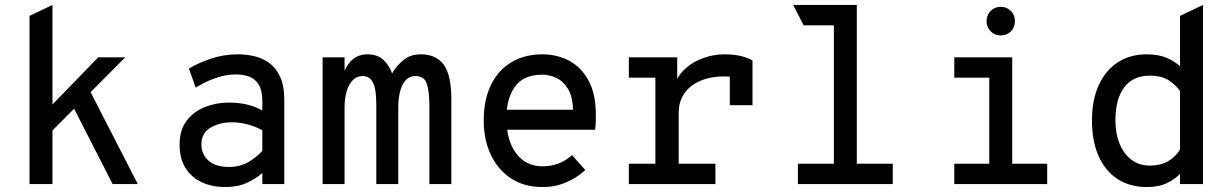

<svg xmlns="http://www.w3.org/2000/svg" viewBox="-20 -742 4968 774"><path d="M99 0V-678L191.5 -722V0ZM182.5 -207V-311.5L376 -511H485ZM434 0 272 -317 338.5 -383.5 535.5 0Z M888.5 12Q835 12 793.5 -7.2Q752 -26.5 728 -64.5Q704 -102.5 704 -159.5Q704 -218.5 732.8 -255.8Q761.5 -293 806.8 -310.8Q852 -328.5 902 -328.5Q940 -328.5 972.8 -321.2Q1005.5 -314 1037.5 -297V-333.5Q1037.5 -376.5 1023.5 -400Q1009.5 -423.5 985.2 -432.8Q961 -442 931 -442Q889.5 -442 846 -426.2Q802.5 -410.5 769 -388.5L741.5 -465.5Q776.5 -487 828.8 -505Q881 -523 939.5 -523Q970.5 -523 1003 -516Q1035.5 -509 1063.5 -489.5Q1091.5 -470 1108.8 -433.5Q1126 -397 1126 -338.5V0H1037.5V-45Q1012 -21.5 975 -4.8Q938 12 888.5 12ZM902.5 -69Q949 -69 982.8 -89.5Q1016.5 -110 1037.5 -134V-216.5Q1015 -230 982 -239.5Q949 -249 914.5 -249Q865.5 -249 828.8 -227.5Q792 -206 792 -159.5Q792 -119.5 821 -94.2Q850 -69 902.5 -69Z M1280.5 0V-511H1369V-406L1355 -414.5Q1367 -466 1393.5 -494.5Q1420 -523 1461.5 -523Q1503.5 -523 1527.5 -498.8Q1551.5 -474.5 1560.5 -446Q1578 -476.5 1606.5 -499.8Q1635 -523 1676 -523Q1738.5 -523 1769 -481Q1799.5 -439 1799.5 -341.5V0H1711V-312.5Q1711 -375.5 1700.2 -405.5Q1689.5 -435.5 1654.5 -435.5Q1631 -435.5 1615.8 -419Q1600.5 -402.5 1593 -374Q1585.5 -345.5 1585.5 -308.5V0H1497V-320.5Q1497 -353 1492.8 -379Q1488.5 -405 1476.5 -420.2Q1464.5 -435.5 1442 -435.5Q1418.5 -435.5 1402.2 -419Q1386 -402.5 1377.5 -374Q1369 -345.5 1369 -308.5V0Z M2166.5 12Q2092.5 12 2039.5 -23.2Q1986.5 -58.5 1958.2 -119Q1930 -179.5 1930 -256Q1930 -340 1959.2 -399.8Q1988.5 -459.5 2041.8 -491.2Q2095 -523 2166.5 -523Q2225.5 -523 2274.5 -497Q2323.5 -471 2352.8 -417Q2382 -363 2382 -278.5Q2382 -268 2381.8 -252.5Q2381.5 -237 2379 -219H2002V-299.5H2290Q2288.5 -353.5 2269.2 -384.5Q2250 -415.5 2222 -428.2Q2194 -441 2166.5 -441Q2091.5 -441 2056.5 -393.5Q2021.5 -346 2021.5 -265.5Q2021.5 -176.5 2060.5 -124Q2099.5 -71.5 2168.5 -71.5Q2200.5 -71.5 2229.8 -82.2Q2259 -93 2286 -116.5L2339.5 -56.5Q2308 -27 2263.8 -7.5Q2219.5 12 2166.5 12Z M2515 0V-82H2622V-429H2515V-511H2710V-397L2704 -411.5Q2718 -445 2748.2 -470.2Q2778.5 -495.5 2818.5 -509.2Q2858.5 -523 2901 -523Q2940 -523 2968.2 -515.8Q2996.5 -508.5 3013.5 -498V-318H2922V-470.5L2955 -428Q2941.5 -431.5 2928 -432.8Q2914.5 -434 2901 -434Q2846.5 -434 2804.8 -416.8Q2763 -399.5 2739.5 -366.5Q2716 -333.5 2716 -286.5V-82H2864V0Z M3341.5 0V-705L3434 -722V0ZM3196.5 0V-82H3579V0ZM3219.5 -640 3177.5 -722H3434L3415.5 -640Z M3968 -10V-511H4060.5V-10ZM3827 0V-82H4201.5V0ZM3827 -429V-511H4023V-429ZM4014 -599Q3990 -599 3973.5 -615.8Q3957 -632.5 3957 -656.5Q3957 -681 3973.5 -697.8Q3990 -714.5 4014 -714.5Q4039 -714.5 4055.2 -697.8Q4071.5 -681 4071.5 -656.5Q4071.5 -632.5 4055.2 -615.8Q4039 -599 4014 -599Z M4603.5 12Q4535 12 4485.2 -20.2Q4435.5 -52.5 4408.8 -112.8Q4382 -173 4382 -256Q4382 -339.5 4409.5 -399.2Q4437 -459 4486.5 -491Q4536 -523 4602 -523Q4650 -523 4683.2 -508.8Q4716.5 -494.5 4737 -474.5V-678L4829.5 -722V0H4737V-41.5Q4718.5 -21 4685.5 -4.5Q4652.5 12 4603.5 12ZM4615.5 -74.5Q4657.5 -74.5 4688 -91.5Q4718.5 -108.5 4737 -139.5V-375Q4723.5 -396 4694 -416.5Q4664.5 -437 4614.5 -437Q4548 -437 4512.2 -390.2Q4476.5 -343.5 4476.5 -256Q4476.5 -204 4493.2 -163Q4510 -122 4541 -98.2Q4572 -74.5 4615.5 -74.5Z"/></svg>

Font: Overpass Mono Light Medium
Style: Regular
Weight: 500
Monospace: yes
Version: Version 4.000